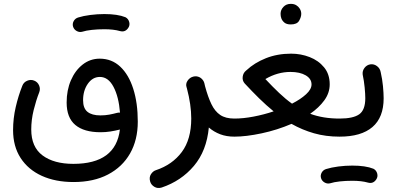

<svg xmlns="http://www.w3.org/2000/svg" viewBox="-20 -670 2018 975"><path d="M351.1 -534.7Q346.7 -548.8 354 -562.5Q361.3 -576.2 376.5 -581.1Q402.8 -589.4 438.7 -594Q474.6 -598.6 509.8 -598.6Q577.1 -598.6 617.2 -582.5Q631.8 -574.7 636.2 -558.3Q640.6 -542 631.3 -528.3Q615.7 -504.9 589.4 -512.2Q557.1 -521.5 509.8 -521.5Q476.6 -521.5 446.8 -518.3Q417 -515.1 397.5 -508.8Q382.8 -504.9 369.1 -512.7Q355.5 -520.5 351.1 -534.7ZM46.4 -9.3Q46.4 -68.4 59.8 -126.2Q73.2 -184.1 93.3 -234.4Q100.1 -252.4 118.2 -260Q136.2 -267.6 153.3 -260.7Q170.9 -253.9 178.5 -236.3Q186 -218.8 179.2 -201.2Q163.1 -160.2 150.9 -110.8Q138.7 -61.5 138.7 -12.2Q138.7 76.7 196.3 119.4Q253.9 162.1 352.5 162.1Q567.9 162.1 588.9 -12.2Q564 -5.9 540 -2.2Q516.1 1.5 490.7 1.5Q406.7 1.5 362.5 -35.4Q318.4 -72.3 318.4 -149.4Q318.4 -211.9 340.1 -262.2Q361.8 -312.5 399.9 -342.3Q438 -372.1 486.3 -372.1Q547.4 -372.1 590.6 -331.5Q633.8 -291 656.7 -219Q679.7 -147 679.7 -52.2Q679.7 40.5 640.4 109.4Q601.1 178.2 528.1 216.3Q455.1 254.4 353.5 254.4Q261.2 254.4 192.1 222.9Q123 191.4 84.7 132.3Q46.4 73.2 46.4 -9.3ZM401.9 -161.1Q401.9 -120.1 424.3 -102.1Q446.8 -84 489.7 -84Q514.2 -84 534.9 -87.9Q555.7 -91.8 575.7 -97.2Q582.5 -98.6 589.4 -98.1Q583 -178.7 556.4 -229Q529.8 -279.3 487.3 -279.3Q450.2 -279.3 426 -244.6Q401.9 -210 401.9 -161.1Z M927.7 -226.1Q921.4 -243.7 932.6 -260.3Q943.8 -276.9 962.4 -281.2Q970.7 -283.2 978.5 -282.2Q993.2 -280.3 1003.7 -270.5Q1014.2 -260.7 1017.6 -248Q1019.5 -239.7 1021.5 -231.4Q1036.1 -177.2 1053.7 -140.9Q1071.3 -104.5 1098.4 -86.2Q1125.5 -67.9 1169.9 -67.9H1170.4Q1189.5 -67.9 1202.9 -54.4Q1216.3 -41 1216.3 -22Q1216.3 -2.9 1202.9 10.5Q1189.5 23.9 1170.4 23.9H1169.9Q1129.9 23.9 1097.9 11.7Q1065.9 -0.5 1040.5 -22.5Q1029.3 96.2 964.6 172.6Q899.9 249 801.3 282.2Q780.8 288.6 764.2 278.8Q747.6 269 742.7 252.4Q736.3 231 746.3 215.1Q756.3 199.2 771.5 194.3Q855 166.5 903.1 102.1Q951.2 37.6 951.2 -68.4Q951.2 -137.7 929.2 -221.2Q928.7 -223.6 927.7 -226.1Z M1124.5 -22Q1124.5 -41 1137.9 -54.4Q1151.4 -67.9 1170.4 -67.9Q1215.3 -67.9 1267.6 -77.9Q1319.8 -87.9 1369.6 -104.5Q1332.5 -134.8 1296.1 -170.4Q1259.8 -206.1 1222.7 -246.1Q1210 -260.3 1212.4 -280Q1214.8 -299.8 1229.5 -311.5Q1231 -312.5 1231.9 -313.5Q1272 -351.1 1330.1 -374.3Q1388.2 -397.5 1458.5 -397.5Q1507.8 -397.5 1552.5 -380.1Q1597.2 -362.8 1625.7 -328.1Q1654.3 -293.5 1654.3 -241.7Q1654.3 -198.2 1627 -160.6Q1599.6 -123 1555.2 -92.3Q1620.1 -67.9 1704.1 -67.9H1704.6Q1723.6 -67.9 1737.1 -54.4Q1750.5 -41 1750.5 -22Q1750.5 -2.9 1737.1 10.5Q1723.6 23.9 1704.6 23.9H1704.1Q1634.3 23.9 1574.5 6.8Q1514.6 -10.3 1460.4 -41Q1387.7 -9.8 1308.6 7.1Q1229.5 23.9 1170.4 23.9Q1151.4 23.9 1137.9 10.5Q1124.5 -2.9 1124.5 -22ZM1455.1 -304.7Q1389.2 -304.7 1327.6 -268.6Q1364.7 -229 1397.7 -197.8Q1430.7 -166.5 1462.9 -143.6Q1506.8 -166 1534.4 -191.4Q1562 -216.8 1562 -241.2Q1562 -270 1532.5 -287.4Q1502.9 -304.7 1455.1 -304.7ZM1404.8 -600.1Q1404.8 -619.6 1419.2 -635Q1433.6 -650.4 1456.5 -650.4Q1472.7 -650.4 1483.9 -643.8Q1495.1 -637.2 1501.5 -627Q1509.8 -614.7 1509.8 -599.6Q1509.8 -583.5 1499 -564.7Q1488.3 -545.9 1456.5 -545.9Q1435.5 -545.9 1424.3 -555.2Q1413.1 -564.5 1408.7 -576.7Q1404.8 -586.9 1404.8 -600.1Z M1658.7 -22Q1658.7 -41 1672.1 -54.4Q1685.5 -67.9 1704.6 -67.9Q1773.4 -67.9 1804.2 -89.6Q1835 -111.3 1835 -171.4Q1835 -191.9 1831.8 -225.6Q1828.6 -259.3 1821.8 -291Q1819.3 -309.6 1830.8 -325Q1842.3 -340.3 1860.8 -343.3Q1879.4 -345.7 1894.5 -334.2Q1909.7 -322.8 1913.1 -304.2Q1921.4 -268.1 1924.8 -232.2Q1928.2 -196.3 1928.2 -170.9Q1928.2 -73.7 1871.3 -24.9Q1814.5 23.9 1704.6 23.9Q1685.5 23.9 1672.1 10.5Q1658.7 -2.9 1658.7 -22ZM1610.4 234.9Q1606 220.7 1613.3 207Q1620.6 193.4 1635.7 188.5Q1662.1 180.2 1698 175.5Q1733.9 170.9 1769 170.9Q1836.4 170.9 1876.5 187Q1891.1 194.8 1895.5 211.2Q1899.9 227.5 1890.6 241.2Q1875 264.6 1848.6 257.3Q1816.4 248 1769 248Q1735.8 248 1706.1 251.2Q1676.3 254.4 1656.7 260.7Q1642.1 264.6 1628.4 256.8Q1614.7 249 1610.4 234.9Z"/></svg>

Font: Mikhak-FD Medium
Style: Regular
Weight: 500
Designer: Amin Abedi
Version: Version 3.2